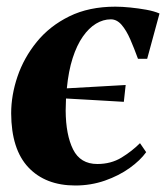

<svg xmlns="http://www.w3.org/2000/svg" viewBox="-20 -545 498 576"><path d="M206 11.5Q116.5 11.5 65.2 -42.8Q14 -97 13.5 -205Q13.5 -259.5 32.5 -315.5Q51.5 -371.5 90.2 -419.2Q129 -467 188 -496Q247 -525 326 -525Q346 -525 370.8 -522.5Q395.5 -520 419 -515.8Q442.5 -511.5 458.5 -504.5L421.5 -368.5H394Q382.5 -400 370.8 -427Q359 -454 344.8 -470.5Q330.5 -487 312.5 -487Q289.5 -487 268 -474Q246.5 -461 228.5 -435.2Q210.5 -409.5 198 -370.8Q185.5 -332 180.5 -280Q225.5 -282.5 269 -285Q312.5 -287.5 357 -290L351.5 -239.5Q309.5 -242 266.5 -244.5Q223.5 -247 178 -249.5Q178 -240.5 177.5 -231.5Q177 -222.5 177 -213Q177.5 -140.5 199.2 -96.8Q221 -53 272 -53Q313 -53 344.5 -72.2Q376 -91.5 400 -115.5L418.5 -88.5Q401 -64 369 -41Q337 -18 294.8 -3.2Q252.5 11.5 206 11.5Z"/></svg>

Font: Merriweather 120pt ExtraBold
Style: Italic
Weight: 800
Italic angle: -7.8°
Version: Version 2.101